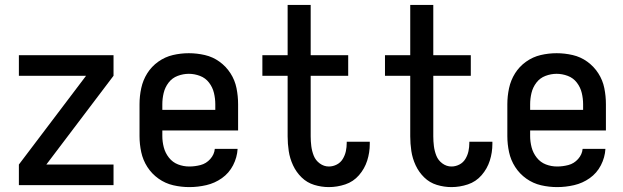

<svg xmlns="http://www.w3.org/2000/svg" viewBox="-20 -755 2540 783"><path d="M57 0H443V-84H169L443 -446V-530H57V-446H331L57 -84Z M752 8Q787 8 821.5 0Q856 -8 885 -28.5Q914 -49 930.5 -81Q947 -113 949 -148H856Q854 -125 837.5 -106.5Q821 -88 798 -82Q775 -76 752 -76Q728 -76 706 -84.5Q684 -93 669 -112Q654 -131 648 -154Q642 -177 642 -200V-223H951V-330Q951 -363 944.5 -395.5Q938 -428 920 -456Q902 -484 875 -503.5Q848 -523 815.5 -530.5Q783 -538 750 -538Q717 -538 685 -530.5Q653 -523 625.5 -503.5Q598 -484 580.5 -456Q563 -428 556 -395.5Q549 -363 549 -330V-200Q549 -167 556 -134.5Q563 -102 581 -74Q599 -46 626.5 -26.5Q654 -7 686.5 0.5Q719 8 752 8ZM642 -307V-330Q642 -353 647.5 -376Q653 -399 667.5 -418Q682 -437 704.5 -445.5Q727 -454 750 -454Q773 -454 795.5 -445.5Q818 -437 832.5 -418Q847 -399 852.5 -376Q858 -353 858 -330V-307Z M1321 8Q1355 8 1388 -3Q1421 -14 1444 -40.5Q1467 -67 1477.5 -100Q1488 -133 1488 -168Q1488 -172 1488 -177H1394V-172Q1394 -155 1390.5 -138.5Q1387 -122 1378 -107Q1369 -92 1353.5 -84Q1338 -76 1321 -76Q1301 -76 1284 -88.5Q1267 -101 1259.5 -120Q1252 -139 1249.5 -159Q1247 -179 1247 -199V-446H1400V-530H1247V-735H1153V-530H1050V-446H1153V-199Q1153 -169 1157.5 -139Q1162 -109 1175 -81Q1188 -53 1210 -31.5Q1232 -10 1261.5 -1Q1291 8 1321 8Z M1821 8Q1855 8 1888 -3Q1921 -14 1944 -40.5Q1967 -67 1977.5 -100Q1988 -133 1988 -168Q1988 -172 1988 -177H1894V-172Q1894 -155 1890.5 -138.5Q1887 -122 1878 -107Q1869 -92 1853.5 -84Q1838 -76 1821 -76Q1801 -76 1784 -88.5Q1767 -101 1759.5 -120Q1752 -139 1749.5 -159Q1747 -179 1747 -199V-446H1900V-530H1747V-735H1653V-530H1550V-446H1653V-199Q1653 -169 1657.5 -139Q1662 -109 1675 -81Q1688 -53 1710 -31.5Q1732 -10 1761.5 -1Q1791 8 1821 8Z M2252 8Q2287 8 2321.5 0Q2356 -8 2385 -28.5Q2414 -49 2430.5 -81Q2447 -113 2449 -148H2356Q2354 -125 2337.5 -106.5Q2321 -88 2298 -82Q2275 -76 2252 -76Q2228 -76 2206 -84.5Q2184 -93 2169 -112Q2154 -131 2148 -154Q2142 -177 2142 -200V-223H2451V-330Q2451 -363 2444.5 -395.5Q2438 -428 2420 -456Q2402 -484 2375 -503.5Q2348 -523 2315.5 -530.5Q2283 -538 2250 -538Q2217 -538 2185 -530.5Q2153 -523 2125.5 -503.5Q2098 -484 2080.5 -456Q2063 -428 2056 -395.5Q2049 -363 2049 -330V-200Q2049 -167 2056 -134.5Q2063 -102 2081 -74Q2099 -46 2126.5 -26.5Q2154 -7 2186.5 0.5Q2219 8 2252 8ZM2142 -307V-330Q2142 -353 2147.5 -376Q2153 -399 2167.5 -418Q2182 -437 2204.5 -445.5Q2227 -454 2250 -454Q2273 -454 2295.5 -445.5Q2318 -437 2332.5 -418Q2347 -399 2352.5 -376Q2358 -353 2358 -330V-307Z"/></svg>

Font: Iosevka SS08 Medium
Style: Regular
Weight: 500
Monospace: yes
Designer: Belleve Invis
Foundry: Belleve Invis
Version: Version 3.4.3; ttfautohint (v1.8.3)